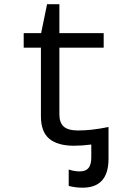

<svg xmlns="http://www.w3.org/2000/svg" viewBox="-20 -686 640 914"><path d="M92.8 -459V-528.3H175.8L204.1 -666H262.7V-528.3H473.6V-459H262.7V-140.6Q262.7 -102.1 283.4 -83.5Q304.2 -64.9 351.6 -64.9Q417 -64.9 496.6 -81.5V69.8Q496.6 207.5 373 207.5Q340.3 207.5 307.1 199.2V121.1Q334.5 129.9 358.9 129.9Q388.2 129.9 401.4 113.8Q414.6 97.7 414.6 63V2Q370.1 7.8 333 7.8Q253.9 7.8 214.4 -25.6Q174.8 -59.1 174.8 -131.3V-459Z"/></svg>

Font: Cousine
Style: Regular
Weight: 400
Monospace: yes
Designer: Steve Matteson
Foundry: Monotype Imaging Inc.
Version: Version 1.21